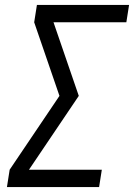

<svg xmlns="http://www.w3.org/2000/svg" viewBox="-20 -755 541 775"><path d="M8 0 19 -70 220 -368 118 -665 129 -735H501L490 -665H196L298 -368L97 -70H391L380 0Z"/></svg>

Font: Iosevka Oblique
Style: Regular
Weight: 400
Italic angle: -9°
Monospace: yes
Designer: Belleve Invis
Foundry: Belleve Invis
Version: Version 32.5.0; ttfautohint (v1.8.4)